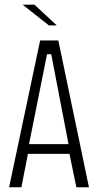

<svg xmlns="http://www.w3.org/2000/svg" viewBox="-20 -791 416 811"><path d="M18.5 0 149.5 -620H226.4L355.7 0H302.6L271.4 -150.8L282.3 -141.1H90.7L99.9 -150.8L70.4 0ZM101.3 -175.5 96 -182.3H278.2L270.7 -175.5L197.8 -554.8L196.1 -562.1H178.9L177.2 -554.8ZM186.5 -683.8 75.7 -771.2H125.5L219.8 -683.8Z"/></svg>

Font: Smooch Sans Thin
Style: Regular
Weight: 100
Designer: Robert E. Leuschke
Foundry: Robert E. Leuschke
Version: Version 1.010